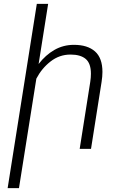

<svg xmlns="http://www.w3.org/2000/svg" viewBox="-20 -770 615 993"><path d="M168 -363.3 78.1 203.1H19.5L170.4 -750H229L179.7 -439Q215.8 -485.8 261.7 -512Q307.6 -538.1 362.3 -538.1Q432.6 -538.1 471.2 -504.2Q509.8 -470.2 509.8 -397.9Q509.8 -374.5 505.4 -346.7L450.7 0H392.1L446.8 -346.7Q450.2 -368.7 450.2 -388.7Q450.2 -442.4 423.3 -465.1Q396.5 -487.8 344.7 -487.8Q287.1 -487.8 241.5 -452.1Q195.8 -416.5 168 -363.3Z"/></svg>

Font: Mardoto Light
Style: Italic
Weight: 300
Italic angle: -12°
Designer: Christian Robertson, Vahan Hovhannisyan
Foundry: Google
Version: Version 1.000